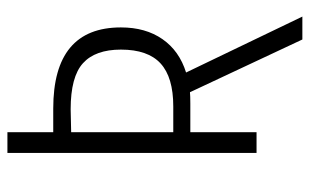

<svg xmlns="http://www.w3.org/2000/svg" viewBox="-182 -544 851 528"><g transform="rotate(-90 244.0 -279.5)"><path d="M462.9 126H399.9L254.9 -183.1Q245.1 -182.1 223.1 -182.1H145V0H87.9V-685.1H145V-559.1H210Q433.1 -559.1 433.1 -373Q433.1 -305.2 400.9 -258.8Q368.7 -212.4 309.1 -193.8ZM215.8 -229Q295.9 -229 334 -263.9Q372.1 -298.8 372.1 -373Q372.1 -443.4 334.7 -477.3Q297.4 -511.2 208 -511.2L145 -509.8V-229Z"/></g></svg>

Font: Fira Sans Compressed Light
Style: Regular
Weight: 300
Width: 1
Designer: Carrois Corporate & Edenspiekermann AG
Foundry: Carrois Corporate GbR & Edenspiekermann AG
Version: Version 4.203;PS 004.203;hotconv 1.0.88;makeotf.lib2.5.64775